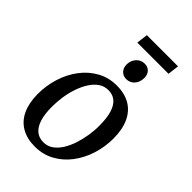

<svg xmlns="http://www.w3.org/2000/svg" viewBox="-264 -989 1097 1097"><g transform="rotate(45 284.0 -440.5)"><path d="M326.5 -567.5Q391 -567.5 435.8 -540.8Q480.5 -514 503.8 -463Q527 -412 527 -339Q527 -271.5 507 -208.8Q487 -146 449.2 -96.2Q411.5 -46.5 358.8 -17.8Q306 11 241 11Q178 11 133 -15Q88 -41 64.5 -91.2Q41 -141.5 40.5 -213Q40.5 -282 60.5 -345.5Q80.5 -409 118.2 -459Q156 -509 208.8 -538.2Q261.5 -567.5 326.5 -567.5ZM311 -515Q278 -515 252 -496.8Q226 -478.5 206.8 -448Q187.5 -417.5 174.5 -379Q161.5 -340.5 155.5 -299.5Q149.5 -258.5 149.5 -219.5Q149.5 -159 162.5 -119.2Q175.5 -79.5 199.8 -60.2Q224 -41 258.5 -41Q291 -41 316.5 -59Q342 -77 361.2 -107.5Q380.5 -138 393 -176.5Q405.5 -215 412 -256Q418.5 -297 418 -335.5Q418 -396.5 405.8 -436Q393.5 -475.5 370 -495.2Q346.5 -515 311 -515ZM338 -631Q312.5 -631 296.2 -648.2Q280 -665.5 280.5 -693.5Q281.5 -726 301.5 -747.2Q321.5 -768.5 351 -768.5Q376.5 -768.5 391.8 -752Q407 -735.5 407 -709.5Q407 -675 387.5 -653Q368 -631 338 -631ZM244 -892H496L487.5 -823.5H235.5Z"/></g></svg>

Font: Merriweather 20pt
Style: Italic
Weight: 400
Italic angle: -7.8°
Version: Version 2.101